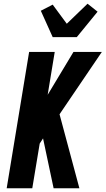

<svg xmlns="http://www.w3.org/2000/svg" viewBox="-20 -1015 569 1035"><path d="M408 0H269L212 -269L194 -241L154 0H16L137 -735H275L237 -504L376 -735H529L301 -399ZM264 -815 200 -957 264 -990 340 -887 452 -995 506 -952 394 -815Z"/></svg>

Font: Iosevka Heavy Oblique
Style: Regular
Weight: 900
Italic angle: -9°
Monospace: yes
Designer: Belleve Invis
Foundry: Belleve Invis
Version: Version 32.5.0; ttfautohint (v1.8.4)